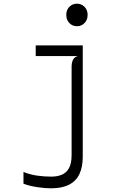

<svg xmlns="http://www.w3.org/2000/svg" viewBox="-20 -792 640 1043"><path d="M256 231Q227 231 184.5 225Q142 219 107.5 206V142Q143 156.5 181.5 162Q220 167.5 258.5 167.5Q291.5 167.5 316.2 157Q341 146.5 355 120.8Q369 95 369 49.5V-430Q369 -452.5 377 -467.8Q385 -483 403.5 -487.5H174V-545.5H429.5V60Q429.5 114.5 411.8 152.8Q394 191 355.8 211Q317.5 231 256 231ZM398 -649.5Q373.5 -649.5 356.8 -666.8Q340 -684 340 -711Q340 -738 356.8 -755Q373.5 -772 398 -772Q422.5 -772 439.2 -755Q456 -738 456 -711Q456 -684 439.2 -666.8Q422.5 -649.5 398 -649.5Z"/></svg>

Font: Spline Sans Mono Light
Style: Regular
Weight: 300
Monospace: yes
Version: Version 1.004